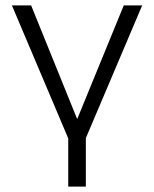

<svg xmlns="http://www.w3.org/2000/svg" viewBox="-20 -509 568 709"><path d="M232 180V2L24 -489H95L272 -52H258L437 -489H505L297 1V180Z"/></svg>

Font: Nunito Sans 10pt Light
Style: Regular
Weight: 300
Designer: Vernon Adams
Foundry: Vernon Adams
Version: Version 3.101;gftools[0.9.27]